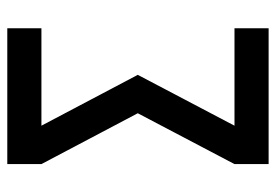

<svg xmlns="http://www.w3.org/2000/svg" viewBox="-138 -638 775 540"><g transform="rotate(-90 250.0 -367.5)"><path d="M59 0V-96L202 -368L59 -639V-735H441V-639H167L310 -368L167 -96H441V0Z"/></g></svg>

Font: Iosevka SS04
Style: Bold
Weight: 700
Monospace: yes
Designer: Belleve Invis
Foundry: Belleve Invis
Version: Version 19.0.0; ttfautohint (v1.8.4)